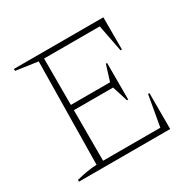

<svg xmlns="http://www.w3.org/2000/svg" viewBox="-143 -797 962 950"><g transform="rotate(-30 338.0 -322.0)"><path d="M561 -205H569V0H48V-10Q79 -18 108 -23Q137 -28 165 -29L173 -615L48 -633V-644H559V-460H551L521 -614H203V-349H427L455 -439H462V-230H455L427 -319H203V-30H530Z"/></g></svg>

Font: Piazzolla Thin
Style: Regular
Weight: 100
Designer: Juan Pablo del Peral
Foundry: Huerta Tipografica
Version: Version 1.330